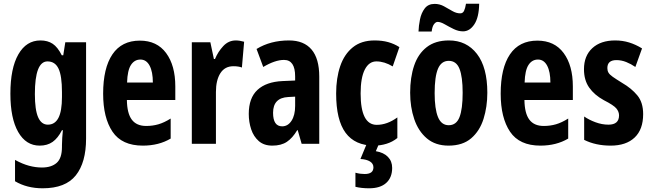

<svg xmlns="http://www.w3.org/2000/svg" viewBox="-20 -775 3514 1035"><path d="M198 -557Q237 -557 264 -539Q291 -521 313 -477H321L332 -547H444V-28Q444 101 388.5 170.5Q333 240 210 240Q125 240 61 202V87Q101 109 136.5 118.5Q172 128 206 128Q257 128 285.5 103Q314 78 314 17V7Q314 -10 315.5 -32Q317 -54 319 -73H314Q292 -30 263.5 -10Q235 10 194 10Q120 10 78 -63.5Q36 -137 36 -270Q36 -407 79 -482Q122 -557 198 -557ZM236 -444Q168 -444 168 -268Q168 -183 185.5 -143Q203 -103 238 -103Q276 -103 295 -139.5Q314 -176 314 -252V-279Q314 -366 295.5 -405Q277 -444 236 -444Z M734 -556Q826 -556 875.5 -489Q925 -422 925 -309V-236H664Q665 -164 690.5 -130Q716 -96 768 -96Q803 -96 834 -105Q865 -114 900 -136V-28Q836 10 750 10Q637 10 586.5 -65Q536 -140 536 -270Q536 -408 586 -482Q636 -556 734 -556ZM737 -454Q705 -454 686 -425Q667 -396 665 -330H804Q804 -388 786.5 -421Q769 -454 737 -454Z M1251 -557Q1271 -557 1296 -550L1284 -411Q1266 -418 1238 -418Q1192 -418 1168 -380.5Q1144 -343 1144 -279V0H1014V-547H1114L1133 -457H1139Q1155 -496 1183.5 -526.5Q1212 -557 1251 -557Z M1538 -557Q1618 -557 1659.5 -508Q1701 -459 1701 -362V0H1606L1585 -73H1582Q1557 -31 1526.5 -10.5Q1496 10 1448 10Q1403 10 1375 -14.5Q1347 -39 1334 -78Q1321 -117 1321 -161Q1321 -247 1368 -290.5Q1415 -334 1503 -338L1571 -341V-363Q1571 -452 1511 -452Q1463 -452 1399 -414L1363 -511Q1438 -557 1538 -557ZM1534 -252Q1452 -248 1452 -167Q1452 -94 1501 -94Q1532 -94 1551.5 -124Q1571 -154 1571 -204V-254Z M1997 10Q1894 10 1843 -59Q1792 -128 1792 -271Q1792 -354 1814 -418.5Q1836 -483 1882 -520Q1928 -557 1999 -557Q2040 -557 2072.5 -548Q2105 -539 2133 -521L2097 -417Q2052 -444 2009 -444Q1969 -444 1946.5 -400Q1924 -356 1924 -271Q1924 -102 2011 -102Q2067 -102 2122 -142V-31Q2096 -10 2063.5 0Q2031 10 1997 10ZM2094 130Q2094 182 2062 211Q2030 240 1970 240Q1928 240 1896 232V156Q1910 160 1922.5 161.5Q1935 163 1946 163Q1993 163 1993 127Q1993 107 1974.5 95.5Q1956 84 1923 82L1957 0H2023L2006 40Q2048 47 2071 70.5Q2094 94 2094 130Z M2607 -275Q2607 -199 2586.5 -134Q2566 -69 2520 -29.5Q2474 10 2398 10Q2327 10 2281 -29Q2235 -68 2213 -133Q2191 -198 2191 -275Q2191 -358 2212.5 -421.5Q2234 -485 2280.5 -521Q2327 -557 2400 -557Q2495 -557 2551 -484.5Q2607 -412 2607 -275ZM2323 -273Q2323 -188 2341 -144Q2359 -100 2399 -100Q2440 -100 2457 -143.5Q2474 -187 2474 -275Q2474 -361 2457 -404Q2440 -447 2399 -447Q2359 -447 2341 -404.5Q2323 -362 2323 -273ZM2236 -605Q2237 -636 2244 -670.5Q2251 -705 2269.5 -729.5Q2288 -754 2323 -754Q2350 -754 2373.5 -741Q2397 -728 2418.5 -715.5Q2440 -703 2461 -703Q2475 -703 2481.5 -716.5Q2488 -730 2492 -755H2563Q2562 -682 2537 -644Q2512 -606 2476 -606Q2451 -606 2425.5 -618.5Q2400 -631 2377.5 -644Q2355 -657 2339 -657Q2329 -657 2319.5 -644.5Q2310 -632 2307 -605Z M2877 -556Q2969 -556 3018.5 -489Q3068 -422 3068 -309V-236H2807Q2808 -164 2833.5 -130Q2859 -96 2911 -96Q2946 -96 2977 -105Q3008 -114 3043 -136V-28Q2979 10 2893 10Q2780 10 2729.5 -65Q2679 -140 2679 -270Q2679 -408 2729 -482Q2779 -556 2877 -556ZM2880 -454Q2848 -454 2829 -425Q2810 -396 2808 -330H2947Q2947 -388 2929.5 -421Q2912 -454 2880 -454Z M3447 -160Q3447 -77 3401 -33.5Q3355 10 3272 10Q3191 10 3129 -21V-147Q3155 -129 3190 -116Q3225 -103 3260 -103Q3317 -103 3317 -153Q3317 -173 3302.5 -190.5Q3288 -208 3235 -235Q3184 -263 3156 -303Q3128 -343 3128 -402Q3128 -474 3173 -515.5Q3218 -557 3296 -557Q3336 -557 3371.5 -546Q3407 -535 3441 -514L3405 -414Q3382 -430 3356 -440.5Q3330 -451 3303 -451Q3254 -451 3254 -408Q3254 -394 3260 -383.5Q3266 -373 3283 -361Q3300 -349 3334 -328Q3384 -299 3415.5 -261Q3447 -223 3447 -160Z"/></svg>

Font: Noto Sans Myanmar ExtraCondensed
Style: Bold
Weight: 700
Width: 2
Designer: Monotype Design Team
Foundry: Monotype Imaging Inc.
Version: Version 2.107; ttfautohint (v1.8.4.7-5d5b)